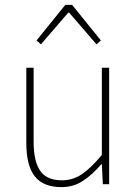

<svg xmlns="http://www.w3.org/2000/svg" viewBox="-20 -756 564 788"><path d="M130 -590 248 -736H276L394 -590L376 -574L264 -704H260L148 -574ZM232 12Q158 12 123 -32Q88 -76 88 -170V-478H118V-174Q118 -94 145 -55Q172 -16 234 -16Q279 -16 316 -41Q353 -66 398 -120V-478H428V0H402L398 -82H396Q360 -40 321 -14Q282 12 232 12Z"/></svg>

Font: TypoPRO Source Sans Pro
Style: Regular
Weight: 200
Designer: Paul D. Hunt
Foundry: Adobe Systems Incorporated
Version: Version 2.020;PS 2.000;hotconv 1.0.86;makeotf.lib2.5.63406